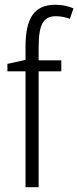

<svg xmlns="http://www.w3.org/2000/svg" viewBox="-20 -785 328 805"><path d="M237 -486V-532H142V-586C142 -682 161 -717 215 -717C234 -717 255 -713 273 -706L288 -750C266 -759 242 -765 212 -765C121 -765 87 -706 87 -588V-534L11 -517V-486H87V0H142V-486Z"/></svg>

Font: Noto Sans Gujarati Condensed Light
Style: Regular
Weight: 300
Width: 3
Designer: Jelle Bosma - Monotype Design Team, Universal Thirst
Foundry: Monotype Imaging Inc.
Version: Version 2.106